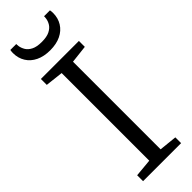

<svg xmlns="http://www.w3.org/2000/svg" viewBox="-316 -974 987 987"><g transform="rotate(-45 178.0 -480.0)"><path d="M136.5 -52V-689L39.5 -700V-743H316V-700L219 -689V-52L316 -42V0H39.5V-43ZM178 -813Q133 -813 100.2 -828.8Q67.5 -844.5 49.8 -873Q32 -901.5 32 -938.5Q32 -943.5 32.5 -949Q33 -954.5 34 -959.5H77Q77 -957 77.2 -953Q77.5 -949 78 -944Q80.5 -927.5 90 -911.5Q99.5 -895.5 120.5 -884.8Q141.5 -874 178 -874Q214.5 -874 235.5 -884.8Q256.5 -895.5 266.2 -911.5Q276 -927.5 278 -944Q279 -949 279 -953Q279 -957 279 -959.5H322Q323 -954.5 323.5 -949Q324 -943.5 324 -938.5Q324 -901.5 306.2 -873Q288.5 -844.5 256 -828.8Q223.5 -813 178 -813Z"/></g></svg>

Font: Merriweather Light
Style: Regular
Weight: 300
Designer: Eben Sorkin
Foundry: Eben Sorkin
Version: Version 2.100